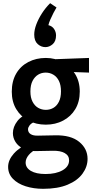

<svg xmlns="http://www.w3.org/2000/svg" viewBox="-20 -942 595 1206"><path d="M295 -922 335 -895Q327 -882 316 -861Q305 -840 296 -819Q287 -798 284 -784Q308 -778 320 -759.5Q332 -741 332 -720Q332 -683 311 -664.5Q290 -646 265 -646Q238 -646 216.5 -665.5Q195 -685 195 -725Q195 -754 208 -788.5Q221 -823 243 -857.5Q265 -892 295 -922ZM363 -368Q363 -408 350 -434Q337 -460 315 -473Q293 -486 267 -486Q241 -486 219.5 -473Q198 -460 184.5 -434Q171 -408 171 -367Q171 -329 184.5 -303Q198 -277 220 -264.5Q242 -252 268 -252Q294 -252 315.5 -264.5Q337 -277 350 -303Q363 -329 363 -368ZM481 -367Q481 -303 453 -256.5Q425 -210 376.5 -184.5Q328 -159 268 -159Q207 -159 158.5 -184.5Q110 -210 82 -256.5Q54 -303 54 -366Q54 -432 81.5 -479.5Q109 -527 158 -552.5Q207 -578 268 -578Q327 -578 375 -551Q423 -524 452 -477Q481 -430 481 -367ZM539 -578V-486L370 -492L268 -568ZM174 -49 218 -11Q180 8 160.5 31.5Q141 55 141 79Q141 112 174 131.5Q207 151 266 151Q332 151 373 127.5Q414 104 414 65Q414 35 386.5 19.5Q359 4 312 5L205 7Q158 8 126 -8Q94 -24 77.5 -50Q61 -76 61 -106Q61 -145 89.5 -182Q118 -219 177 -235L194 -175Q175 -167 165.5 -154Q156 -141 156 -130Q156 -110 172.5 -99.5Q189 -89 219 -90L326 -92Q425 -94 477.5 -51Q530 -8 530 56Q530 105 498.5 148.5Q467 192 405 218Q343 244 251 244Q191 244 141 228Q91 212 61 181Q31 150 31 106Q31 63 67 22.5Q103 -18 174 -49Z"/></svg>

Font: Yaldevi SemiBold
Style: Regular
Weight: 600
Designer: Sol Matas, Rajitha Manaperi, Kosala Senevirathne
Foundry: Mooniak
Version: Version 1.100